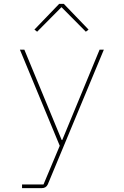

<svg xmlns="http://www.w3.org/2000/svg" viewBox="-20 -773 640 993"><path d="M495 -516H517L227 181Q218 200 196 200H94V181H205L289 -19L83 -516H106L299 -49H302ZM310 -753 438 -620 424 -609 298 -736 172 -609 158 -620 286 -753Z"/></svg>

Font: IBM Plex Mono Thin
Style: Regular
Weight: 100
Monospace: yes
Designer: Mike Abbink, Paul van der Laan, Pieter van Rosmalen
Foundry: Bold Monday
Version: Version 2.3